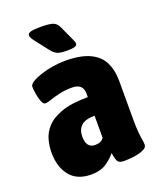

<svg xmlns="http://www.w3.org/2000/svg" viewBox="-136 -801 737 893"><g transform="rotate(-20 232.5 -355.0)"><path d="M161 8Q92 8 56.5 -35.5Q21 -79 21 -152Q21 -180 29 -212Q37 -244 62 -272Q87 -300 136.5 -318Q186 -336 268 -336V-354Q268 -403 213 -403Q179 -403 151 -396.5Q123 -390 103 -383Q83 -376 74 -376Q63 -376 56 -394Q49 -412 45.5 -434Q42 -456 42 -469Q42 -481 60 -492Q78 -503 106 -512Q134 -521 165 -526Q196 -531 224 -531Q303 -531 348.5 -509Q394 -487 412.5 -448Q431 -409 431 -358V-172Q431 -126 433.5 -101Q436 -76 438.5 -62.5Q441 -49 441 -38Q441 -26 428.5 -18.5Q416 -11 397 -6.5Q378 -2 359 -0.5Q340 1 328 1Q302 1 295 -10Q288 -21 283 -54Q270 -36 240 -14Q210 8 161 8ZM225 -115Q256 -115 268 -135V-244Q222 -244 201.5 -225Q181 -206 181 -172Q181 -115 225 -115ZM253 -572Q220 -572 205.5 -578Q191 -584 176 -602L131 -660Q122 -671 115.5 -681Q109 -691 109 -699Q109 -710 124.5 -714Q140 -718 170 -718Q217 -718 234 -711.5Q251 -705 260 -687L293 -615Q302 -597 302 -589Q302 -580 290.5 -576Q279 -572 253 -572Z"/></g></svg>

Font: Asap Condensed ExtraBold
Style: Regular
Weight: 800
Width: 3
Designer: Pablo Cosgaya
Foundry: Omnibus-Type
Version: Version 3.001; ttfautohint (v1.8.4.7-5d5b)